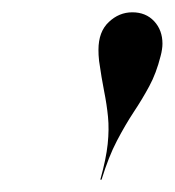

<svg xmlns="http://www.w3.org/2000/svg" viewBox="-20 -780 284 312"><path d="M143 -488Q152.5 -522 155 -546Q157.5 -570 155.5 -590.2Q153.5 -610.5 149.2 -631.8Q145 -653 141 -681Q140.5 -686.5 140.2 -690.5Q140 -694.5 140 -699Q140 -728.5 156.8 -744.2Q173.5 -760 195 -760Q217 -760 230.5 -745.5Q244 -731 244 -709Q244 -704.5 243.2 -699.5Q242.5 -694.5 241 -689Q234 -661 222.5 -639.8Q211 -618.5 197.2 -597.8Q183.5 -577 170 -551.2Q156.5 -525.5 145 -488Z"/></svg>

Font: Bodoni Moda 96pt
Style: Italic
Weight: 400
Italic angle: -13°
Version: Version 2.004